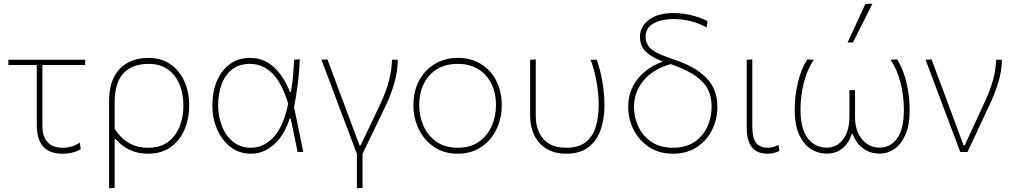

<svg xmlns="http://www.w3.org/2000/svg" viewBox="-20 -814 5421 1028"><path d="M314 9Q177 9 177 -145V-466H25V-494H436V-466H207V-143Q207 -23 316 -23Q340.5 -23 365 -30Q389.5 -37 406.5 -51L412.5 -17Q400 -6.5 374 1.2Q348 9 314 9Z M564 194V-271Q564 -352.5 591.8 -404Q619.5 -455.5 667.2 -479.8Q715 -504 775.5 -504Q842.5 -504 891.2 -471Q940 -438 966.5 -380.2Q993 -322.5 993 -249Q993 -179.5 968.2 -120.8Q943.5 -62 894.2 -26.5Q845 9 772 9Q719 9 675 -11.2Q631 -31.5 600 -69H594V192ZM772 -23Q839 -23 881 -55Q923 -87 942.5 -138.5Q962 -190 962 -249Q962 -310.5 941.5 -361Q921 -411.5 879.5 -441.8Q838 -472 775.5 -472Q689.5 -472 641.8 -422.5Q594 -373 594 -265.5V-124Q624 -76 668.8 -49.5Q713.5 -23 772 -23Z M1324.5 9Q1260 9 1213.5 -27.5Q1167 -64 1142 -123Q1117 -182 1117 -249Q1117 -322.5 1141.2 -380.2Q1165.5 -438 1210.8 -471Q1256 -504 1319.5 -504Q1392.5 -504 1446.2 -454.5Q1500 -405 1532 -322H1538Q1546 -369.5 1549.5 -412.8Q1553 -456 1555 -494L1585 -497Q1583 -434 1574.8 -368.5Q1566.5 -303 1554.5 -239Q1567 -179 1579.5 -119.5Q1591.5 -60 1604 0H1573.5Q1564 -45 1555 -89.5Q1546 -134 1536.5 -178.5H1530.5Q1501 -86.5 1445.5 -38.8Q1390 9 1324.5 9ZM1324.5 -23Q1392.5 -23 1445.5 -80.5Q1498.5 -138 1523 -259Q1487 -375.5 1435.5 -423.8Q1384 -472 1319.5 -472Q1260 -472 1222 -441.8Q1184 -411.5 1166 -361Q1148 -310.5 1148 -249Q1148 -192 1167.8 -140.2Q1187.5 -88.5 1226.8 -55.8Q1266 -23 1324.5 -23Z M1891 194V10.5Q1872.5 -39 1853.5 -89.5Q1834.5 -140 1816.5 -187L1783.5 -275Q1763.5 -328.5 1742.5 -384.5Q1721.5 -440.5 1701 -494L1733 -496Q1760.5 -422.5 1793 -335.5Q1825.5 -248.5 1854.5 -170.5L1905 -35H1910.5Q1939 -94.5 1966.5 -152Q1994 -209.5 2021.5 -268.5Q2075.5 -385.5 2079 -494H2110Q2109.5 -435 2092.2 -372.8Q2075 -310.5 2048 -254Q2016.5 -188.5 1985 -123Q1953.5 -57.5 1921 9.5V192Z M2431.5 9Q2357 9 2303.8 -27.2Q2250.5 -63.5 2222 -122.8Q2193.5 -182 2193.5 -251Q2193.5 -325 2223.8 -382Q2254 -439 2307.8 -471.5Q2361.5 -504 2431.5 -504Q2503.5 -504 2556.2 -470.8Q2609 -437.5 2637.8 -380.2Q2666.5 -323 2666.5 -251Q2666.5 -178.5 2637.2 -119.5Q2608 -60.5 2555 -25.8Q2502 9 2431.5 9ZM2431.5 -23Q2500 -23 2545.2 -55.8Q2590.5 -88.5 2613 -140.5Q2635.5 -192.5 2635.5 -251Q2635.5 -316.5 2610.8 -366.2Q2586 -416 2540.2 -444Q2494.5 -472 2431.5 -472Q2364 -472 2317.8 -442.5Q2271.5 -413 2248 -362.8Q2224.5 -312.5 2224.5 -251Q2224.5 -192.5 2247.2 -140.5Q2270 -88.5 2316 -55.8Q2362 -23 2431.5 -23Z M3012 9Q2948.5 9 2905.2 -18Q2862 -45 2840.2 -90.8Q2818.5 -136.5 2818.5 -193.5V-494L2848.5 -496V-193.5Q2848.5 -145.5 2865.2 -107Q2882 -68.5 2918.2 -45.8Q2954.5 -23 3012 -23Q3080.5 -23 3118 -54.5Q3155.5 -86 3170.5 -137.8Q3185.5 -189.5 3185.5 -250Q3185.5 -312.5 3173.8 -377.5Q3162 -442.5 3142 -494H3175Q3194 -442 3205.2 -376.5Q3216.5 -311 3216.5 -250Q3216.5 -175.5 3195.2 -117Q3174 -58.5 3129 -24.8Q3084 9 3012 9Z M3583.5 9Q3508.5 9 3454.8 -26.8Q3401 -62.5 3372.2 -119.8Q3343.5 -177 3343.5 -241Q3343.5 -303 3368.5 -351.2Q3393.5 -399.5 3435.8 -433Q3478 -466.5 3529 -484.5Q3475 -504 3440.8 -534.5Q3406.5 -565 3406.5 -617.5Q3406.5 -670.5 3453.5 -707.2Q3500.5 -744 3587 -744Q3639.5 -744 3689.2 -730.5Q3739 -717 3768.5 -700.5L3763.5 -667Q3720.5 -691 3674.5 -701.5Q3628.5 -712 3588 -712Q3520 -712 3478.2 -688.2Q3436.5 -664.5 3436.5 -615.5Q3436.5 -583.5 3459.5 -558.2Q3482.5 -533 3552.5 -508L3610.5 -487.5Q3708 -453 3764.5 -394.2Q3821 -335.5 3821 -241Q3821 -176 3792.8 -119Q3764.5 -62 3711.5 -26.5Q3658.5 9 3583.5 9ZM3374.5 -241Q3374.5 -187.5 3397.5 -137.2Q3420.5 -87 3467 -55Q3513.5 -23 3583.5 -23Q3653.5 -23 3699.2 -54.8Q3745 -86.5 3767.5 -136.5Q3790 -186.5 3790 -241Q3790 -306 3762.8 -348.2Q3735.5 -390.5 3686.2 -419.2Q3637 -448 3570.5 -471Q3474 -442.5 3424.2 -381.2Q3374.5 -320 3374.5 -241Z M4089.5 9Q3978 9 3978 -130V-494L4008 -495.5V-135Q4008 -78.5 4027.2 -50.8Q4046.5 -23 4092.5 -23Q4121 -23 4148 -39L4153 -6Q4124 9 4089.5 9Z M4403.5 8.5Q4362 8.5 4323.2 -15.2Q4284.5 -39 4259.8 -90.8Q4235 -142.5 4235 -226.5Q4235 -299.5 4252 -371.5Q4269 -443.5 4302 -496L4337.5 -494Q4302 -442.5 4284 -371.8Q4266 -301 4266 -226.5Q4266 -123.5 4305 -73.5Q4344 -23.5 4406 -23.5Q4461 -23.5 4494.5 -68.2Q4528 -113 4528 -191.5V-331H4558V-188.5Q4558 -111.5 4596 -67.5Q4634 -23.5 4690 -23.5Q4747 -23.5 4783.2 -73.2Q4819.5 -123 4819.5 -226.5Q4819.5 -301 4801.5 -371.8Q4783.5 -442.5 4748 -494L4783.5 -496Q4816.5 -443.5 4833.5 -371.5Q4850.5 -299.5 4850.5 -226.5Q4850.5 -142.5 4827 -90.8Q4803.5 -39 4767.2 -15.2Q4731 8.5 4692.5 8.5Q4648.5 8.5 4618.2 -8.5Q4588 -25.5 4570.2 -50Q4552.5 -74.5 4545.5 -96.5H4540.5Q4534 -74.5 4518.2 -50Q4502.5 -25.5 4474.8 -8.5Q4447 8.5 4403.5 8.5ZM4518 -586Q4542 -638 4566 -690Q4590 -742 4613.5 -793L4651 -794Q4625 -742 4599.2 -690.5Q4573.5 -639 4547 -587Z M5121.5 0Q5104 -47 5086 -94.8Q5068 -142.5 5051 -187L5018 -275Q4998 -328.5 4977 -384.5Q4956 -440.5 4935.5 -494L4967.5 -496Q4986.5 -445.5 5009.5 -384.5Q5032 -323 5056 -259.5Q5079.5 -196 5101.5 -137L5139.5 -35H5145L5254 -271.5Q5282 -332 5296.8 -385.2Q5311.5 -438.5 5313.5 -494H5344.5Q5344 -435 5325.5 -374.2Q5307 -313.5 5280.5 -257Q5250.5 -193 5220.5 -129Q5190.5 -64.5 5160 0Z"/></svg>

Font: Heraclito Thin
Style: Regular
Weight: 100
Designer: Kostas Bartsokas (font) & Cristiano Sobral (main changes)
Foundry: Kostas Bartsokas (font) & Cristiano Sobral (main changes)
Version: Version 1.00;July 8, 2020;FontCreator 13.0.0.2655 64-bit